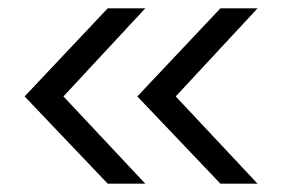

<svg xmlns="http://www.w3.org/2000/svg" viewBox="-20 -547 676 460"><path d="M132 -316 328 -527H238L39 -316L238 -107H328ZM401 -316 597 -527H508L309 -316L508 -107H597Z"/></svg>

Font: Be Vietnam
Style: Regular
Weight: 400
Designer: Gabriel Lam
Foundry: TypeRant
Version: Version 4.000